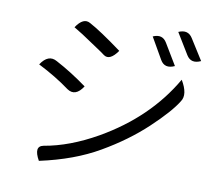

<svg xmlns="http://www.w3.org/2000/svg" viewBox="-86 -880 1171 1016"><g transform="rotate(10 500.0 -372.0)"><path d="M664 -721Q714 -743 739 -700L807 -587Q755 -563 730 -606L664 -721ZM793 -768Q843 -790 869 -748L939 -637Q888 -613 862 -655L793 -768ZM248 -697Q287 -756 326 -733Q386 -701 503 -615Q461 -555 427 -579Q425 -582 357 -627Q290 -673 248 -697ZM185 32Q144 -41 196 -51Q332 -74 478 -157Q726 -299 855 -522Q898 -450 871 -410Q834 -349 734 -255Q635 -162 502 -85Q370 -8 185 32ZM98 -471Q138 -532 187 -504Q270 -460 355 -398Q315 -336 268 -368Q195 -422 98 -471Z"/></g></svg>

Font: Swei Half Moon CJK TC
Style: DemiLight
Weight: 350
Version: Version 2.125